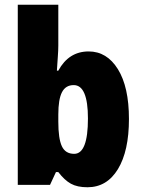

<svg xmlns="http://www.w3.org/2000/svg" viewBox="-20 -780 600 810"><path d="M226 -588Q226 -568 224 -541.5Q222 -515 220 -482H226Q270 -563 354 -563Q431 -563 477.5 -488Q524 -413 524 -278Q524 -143 477.5 -66.5Q431 10 349 10Q306 10 279 -5Q252 -20 226 -54H216L191 0H55V-760H226ZM291 -421Q257 -421 241.5 -391Q226 -361 226 -297V-267Q226 -195 241 -163Q256 -131 293 -131Q351 -131 351 -280Q351 -421 291 -421Z"/></svg>

Font: Noto Sans Lao Condensed Black
Style: Regular
Weight: 900
Width: 3
Designer: Monotype Design Team
Foundry: Monotype Imaging Inc.
Version: Version 2.003; ttfautohint (v1.8.4.7-5d5b)